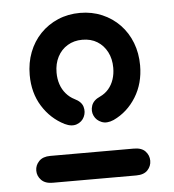

<svg xmlns="http://www.w3.org/2000/svg" viewBox="-45 -732 582 641"><g transform="rotate(-5 246.0 -411.5)"><path d="M386 -133Q412 -133 424.5 -146.5Q437 -160 437 -178Q437 -196 424.5 -209.5Q412 -223 386 -223Q349 -223 305 -223Q261 -223 211.5 -223Q162 -223 106 -223Q81 -223 68 -209.5Q55 -196 55 -178Q55 -160 68 -146.5Q81 -133 106 -133Q144 -133 187.5 -133Q231 -133 280.5 -133Q330 -133 386 -133ZM289 -406Q266 -396 260 -378Q254 -360 261.5 -344Q269 -328 286.5 -321Q304 -314 327 -324Q374 -346 402.5 -392Q431 -438 431 -498Q431 -539 417.5 -574Q404 -609 379 -635Q354 -661 320 -675.5Q286 -690 246 -690Q206 -690 172 -675.5Q138 -661 113 -635Q88 -609 74.5 -574Q61 -539 61 -498Q61 -438 89 -393Q117 -348 163 -325Q186 -314 203.5 -320.5Q221 -327 228.5 -343Q236 -359 231 -376.5Q226 -394 203 -405Q187 -413 175 -427Q163 -441 157 -459Q151 -477 151 -498Q151 -528 163 -551Q175 -574 196.5 -587Q218 -600 246 -600Q275 -600 296 -587Q317 -574 329 -551Q341 -528 341 -498Q341 -477 335 -459Q329 -441 317.5 -427.5Q306 -414 289 -406Z"/></g></svg>

Font: Tilt Neon
Style: Regular
Weight: 400
Designer: Andy Clymer
Foundry: Andy Clymer
Version: Version 1.000